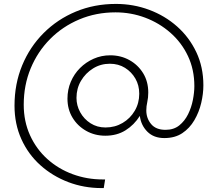

<svg xmlns="http://www.w3.org/2000/svg" viewBox="-20 -743 1108 979"><path d="M498 216Q408 216 328 185.5Q248 155 186 99.5Q124 44 89 -33.5Q54 -111 54 -204Q54 -315 93 -409.5Q132 -504 202.5 -574.5Q273 -645 367 -684Q461 -723 571 -723Q660 -723 740.5 -693Q821 -663 883 -608Q945 -553 981 -477Q1017 -401 1017 -308Q1017 -265 1006 -218Q995 -171 971 -130Q947 -89 909.5 -64Q872 -39 818 -39Q764 -39 731.5 -71.5Q699 -104 693 -152Q664 -106 620 -78.5Q576 -51 517 -51Q463 -51 419 -76Q375 -101 349.5 -143.5Q324 -186 324 -240Q324 -286 341 -326Q358 -366 388 -396Q418 -426 457.5 -443.5Q497 -461 542 -461Q596 -461 640 -436.5Q684 -412 710 -369.5Q736 -327 736 -271Q736 -245 731 -223Q726 -201 726 -180Q726 -140 750.5 -110.5Q775 -81 824 -81Q866 -81 894 -103.5Q922 -126 939 -160.5Q956 -195 963.5 -233.5Q971 -272 971 -304Q971 -388 938.5 -457Q906 -526 849 -576Q792 -626 720 -653Q648 -680 569 -680Q470 -680 384.5 -644Q299 -608 235.5 -544Q172 -480 136.5 -394.5Q101 -309 101 -209Q101 -124 133 -53.5Q165 17 221 67.5Q277 118 350 145Q423 172 504 172H516L509 216ZM518 -93Q566 -93 605 -116Q644 -139 667 -178Q690 -217 690 -265Q690 -308 670.5 -342Q651 -376 617.5 -397Q584 -418 540 -418Q493 -418 454.5 -394Q416 -370 393 -331Q370 -292 370 -244Q370 -205 389 -170.5Q408 -136 441.5 -114.5Q475 -93 518 -93Z"/></svg>

Font: MuseoModerno ExtraLight
Style: Italic
Weight: 250
Italic angle: -9°
Designer: Pablo Cosgaya, Héctor Gatti, Marcela Romero, and the Authors of The MuseoModerno Project.
Foundry: Omnibus-Type Team
Version: Version 1.003